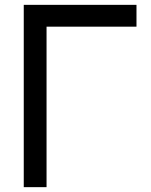

<svg xmlns="http://www.w3.org/2000/svg" viewBox="-20 -772 623 792"><path d="M172 0V-662H543V-752H78V0Z"/></svg>

Font: Hibana SubMedium
Style: Regular
Weight: 500
Width: 6
Designer: pygmalion
Foundry: ybstudio
Version: Version 0.930;hotconv 1.0.109;makeotfexe 2.5.65596